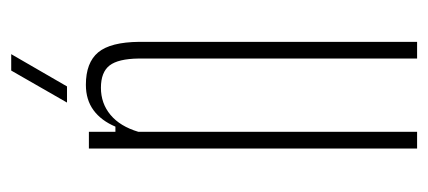

<svg xmlns="http://www.w3.org/2000/svg" viewBox="-236 -546 782 351"><g transform="rotate(-90 155.5 -371.0)"><path d="M59 0V-600H89.5V-551.5H99Q110 -577.5 129 -591.5Q148 -605.5 175.5 -605.5Q216 -605.5 234.8 -583Q253.5 -560.5 254 -508V0H223.5V-509Q223 -546.5 210.8 -562.2Q198.5 -578 170 -578Q141.5 -578 120.5 -560.5Q99.5 -543 89.5 -509.5V0ZM143 -640 201.5 -742H231.5L172.5 -640Z"/></g></svg>

Font: Big Shoulders Display ExtraLight
Style: Regular
Weight: 250
Designer: Patric King
Foundry: XO Type Co
Version: Version 2.002